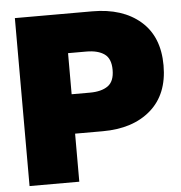

<svg xmlns="http://www.w3.org/2000/svg" viewBox="-51 -748 749 796"><g transform="rotate(-5 323.5 -349.5)"><path d="M40 -699H362Q488 -699 562.5 -634.5Q637 -570 637 -450Q637 -330 562.5 -265Q488 -200 362 -200H247V0H40ZM323 -364Q371 -364 398 -383Q425 -402 425 -450Q425 -497 398 -516Q371 -535 323 -535H247V-364Z"/></g></svg>

Font: Prompt ExtraBold
Style: Regular
Weight: 800
Designer: Katatrad Team
Foundry: CadsonDemak
Version: Version 1.000